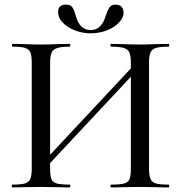

<svg xmlns="http://www.w3.org/2000/svg" viewBox="-20 -816 789 836"><path d="M713.9 0Q680.7 0 662.1 -1L589.8 -2L511.2 -1Q494.1 0 463.9 0Q460.9 0 460.9 -6.1Q460.9 -12.2 463.9 -12.2Q502.9 -12.2 520.5 -17.1Q538.1 -22 543.9 -35.9Q549.8 -49.8 549.8 -81.1V-481.9L198.2 -106V-81.1Q198.2 -50.3 204.1 -36.1Q210 -22 227.5 -17.1Q245.1 -12.2 284.2 -12.2Q286.1 -12.2 286.1 -6.1Q286.1 0 284.2 0Q251 0 232.9 -1L155.8 -2L85 -1Q65.9 0 34.2 0Q31.2 0 31 -6.1Q30.8 -12.2 34.2 -12.2Q71.3 -12.2 88.1 -17.1Q105 -22 111.6 -36.4Q118.2 -50.8 118.2 -81.1V-543.9Q118.2 -573.7 112.1 -587.9Q106 -602.1 88.9 -607.4Q71.8 -612.8 35.2 -612.8Q32.2 -612.8 32.2 -618.9Q32.2 -625 35.2 -625L85.9 -624Q127.9 -622.1 157.2 -622.1Q186.5 -622.1 232.9 -624L284.2 -625Q286.1 -625 286.1 -618.9Q286.1 -612.8 284.2 -612.8Q247.1 -612.8 229 -606.9Q210.9 -601.1 204.6 -586.4Q198.2 -571.8 198.2 -542V-142.1L549.8 -518.1V-542Q549.8 -571.8 543.9 -586.4Q538.1 -601.1 520 -606.9Q502 -612.8 463.9 -612.8Q460.9 -612.8 460.9 -618.9Q460.9 -625 463.9 -625L511.2 -624Q557.1 -622.1 587.4 -622.1Q617.7 -622.1 662.1 -624L713.9 -625Q716.8 -625 716.8 -618.9Q716.8 -612.8 713.9 -612.8Q676.8 -612.8 659.4 -607.4Q642.1 -602.1 635.5 -588.1Q628.9 -574.2 628.9 -543.9V-81.1Q628.9 -51.3 635.5 -36.6Q642.1 -22 659.4 -17.1Q676.8 -12.2 713.9 -12.2Q716.8 -12.2 716.8 -6.1Q716.8 0 713.9 0ZM482.4 -795.9Q518.1 -795.9 518.1 -758.8Q518.1 -739.3 497.6 -717.5Q477.1 -695.8 444.1 -683.3Q411.1 -670.9 375 -670.9Q338.9 -670.9 305.9 -683.8Q272.9 -696.8 252.9 -717.8Q232.9 -738.8 232.9 -763.2Q232.9 -796.4 268.1 -795.9Q287.1 -795.9 295.2 -783.9Q303.2 -772 310.5 -745.6Q327.1 -685.1 374.5 -685.1Q421.9 -685.1 439.9 -746.1Q448.7 -772 456.8 -783.9Q464.8 -795.9 482.4 -795.9Z"/></svg>

Font: Cormorant-Medium
Style: Regular
Weight: 500
Designer: Christian Thalmann (Catharsis Fonts)
Version: Version 3.000